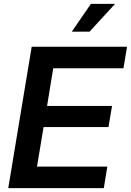

<svg xmlns="http://www.w3.org/2000/svg" viewBox="-20 -968 674 988"><path d="M22.5 0 143.1 -727.5H633.8L615.2 -616.7H253.9L222.2 -422.9H556.6L538.1 -314H204.1L170.4 -110.8H532.2L514.2 0ZM349.6 -805.2 447.8 -948.2H572.3L440.9 -805.2Z"/></svg>

Font: Inter 24pt SemiBold
Style: Italic
Weight: 600
Italic angle: -9.3988°
Designer: Rasmus Andersson
Foundry: rsms
Version: Version 4.001;git-66647c0bb